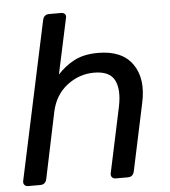

<svg xmlns="http://www.w3.org/2000/svg" viewBox="-51 -757 712 804"><g transform="rotate(-5 304.5 -355.0)"><path d="M35 0Q25 0 19.5 -6.5Q14 -13 16 -23L158 -687Q163 -710 185 -710H236Q246 -710 251.5 -703.5Q257 -697 254 -687L204 -454Q235 -488 275 -509Q315 -530 375 -530Q476 -530 519.5 -467.5Q563 -405 541 -305L481 -23Q476 0 454 0H403Q393 0 387.5 -6.5Q382 -13 384 -23L443 -300Q457 -370 436.5 -409.5Q416 -449 351 -449Q288 -449 237 -409.5Q186 -370 171 -300L113 -23Q108 0 86 0Z"/></g></svg>

Font: Lubike
Style: Italic
Weight: 400
Italic angle: -12°
Foundry: Honoka55
Version: Version 1.000;July 22, 2022;FontCreator 14.0.0.2862 64-bit